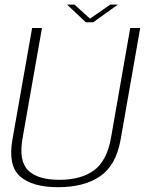

<svg xmlns="http://www.w3.org/2000/svg" viewBox="-20 -794 632 819"><path d="M227.5 4.5Q338.5 4.5 406.8 -42Q475 -88.5 494.5 -198.5L578 -674.5H535.5L453.5 -206Q436 -108 381 -67.5Q326 -27 233 -27Q140.5 -27 99.8 -67.5Q59 -108 76.5 -206L159 -674.5H117L33 -198.5Q13.5 -88.5 65.2 -42Q117 4.5 227.5 4.5ZM346 -699H377.5L483 -774.5H450.5L364 -714.5L297.5 -774.5H266Z"/></svg>

Font: Anybody Thin ExtraLight
Style: Italic
Weight: 250
Italic angle: -10°
Version: Version 1.113;gftools[0.9.25]